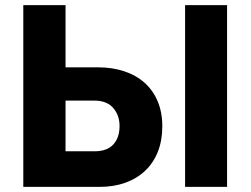

<svg xmlns="http://www.w3.org/2000/svg" viewBox="-20 -730 979 750"><path d="M71 -710H236V-467H362Q419 -467 465.5 -451.5Q512 -436 545 -406.5Q578 -377 596 -334Q614 -291 614 -237Q614 -181 596.5 -137Q579 -93 546.5 -62.5Q514 -32 469 -16Q424 0 369 0H71ZM703 0V-710H867V0ZM236 -139H349Q398 -139 422.5 -165.5Q447 -192 447 -238Q447 -280 422 -308.5Q397 -337 349 -337H236Z"/></svg>

Font: Oxford Sans
Style: Regular
Weight: 800
Designer: Matt McInerney, Pablo Impallari, Rodrigo Fuenzalida
Foundry: Matt McInerney, Pablo Impallari, Rodrigo Fuenzalida
Version: Version 3.000g; ttfautohint (v1.5) -l 8 -r 28 -G 28 -x 14 -D